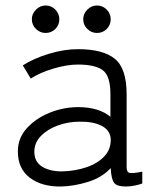

<svg xmlns="http://www.w3.org/2000/svg" viewBox="-20 -670 575 699"><path d="M202 9Q132 10 88.5 -23Q45 -56 45 -119Q45 -167 77.5 -203Q110 -239 160.5 -259.5Q211 -280 265 -280Q339 -280 382 -245V-327Q382 -394 354 -414.5Q326 -435 264 -435Q224 -435 175 -420.5Q126 -406 92 -384L63 -432Q102 -457 157.5 -474Q213 -491 264 -491Q355 -491 398 -456Q441 -421 441 -327V-62Q441 -43 451.5 -40.5Q462 -38 498 -45V-2Q488 2 471 5.5Q454 9 439 9Q405 9 395 -5Q385 -19 383 -58Q352 -24 301 -8Q250 8 202 9ZM205 -46Q253 -47 294.5 -61Q336 -75 360.5 -101.5Q385 -128 383 -166Q380 -197 349 -212.5Q318 -228 269 -227Q228 -227 190 -213Q152 -199 128.5 -174.5Q105 -150 105 -118Q105 -81 133 -63.5Q161 -46 205 -46ZM146 -550Q126 -550 111 -564.5Q96 -579 96 -600Q96 -620 111 -635Q126 -650 146 -650Q167 -650 181.5 -635Q196 -620 196 -600Q196 -579 181.5 -564.5Q167 -550 146 -550ZM333 -550Q313 -550 298 -564.5Q283 -579 283 -600Q283 -620 298 -635Q313 -650 333 -650Q354 -650 368.5 -635Q383 -620 383 -600Q383 -579 368.5 -564.5Q354 -550 333 -550Z"/></svg>

Font: Zen Kaku Gothic Antique
Style: Regular
Weight: 400
Designer: Yoshimichi Ohira
Foundry: Positype
Version: Version 1.001